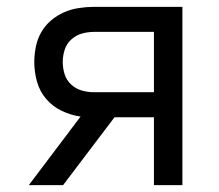

<svg xmlns="http://www.w3.org/2000/svg" viewBox="-20 -540 640 560"><path d="M64 0 215 -200Q187 -204 160.5 -216.5Q134 -229 115 -251Q96 -273 88 -301.5Q80 -330 80 -359Q80 -381 84.5 -403.5Q89 -426 100 -445.5Q111 -465 128.5 -480Q146 -495 166.5 -504Q187 -513 209.5 -516.5Q232 -520 254 -520H512V0H429V-198H314L164 0ZM254 -271H429V-447H254Q236 -447 218.5 -442Q201 -437 187.5 -424.5Q174 -412 168.5 -394.5Q163 -377 163 -359Q163 -341 168.5 -323.5Q174 -306 187.5 -293.5Q201 -281 218.5 -276Q236 -271 254 -271Z"/></svg>

Font: Nova
Style: Regular
Weight: 400
Monospace: yes
Designer: Belleve Invis
Foundry: Belleve Invis
Version: Version 24.1.4; ttfautohint (v1.8.4)